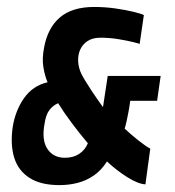

<svg xmlns="http://www.w3.org/2000/svg" viewBox="-20 -528 503 552"><path d="M150.9 4.2Q97.6 4.2 65.3 -16.3Q33.1 -36.7 21.3 -73.4Q9.5 -110 16.2 -160.8Q23.5 -209 48.7 -245.3Q73.9 -281.5 116.8 -291.5Q108.8 -310 104.7 -335Q100.5 -360.1 106.9 -392.1Q117.3 -448 152.4 -478Q187.5 -508 250.8 -508Q282.2 -508 312 -503.7Q341.9 -499.4 363.9 -494Q385.9 -488.7 393.6 -484.7L381.5 -401.7Q379.1 -403 361.6 -407.3Q344 -411.6 319.3 -415.6Q294.6 -419.6 268.6 -419.6Q245.6 -419.6 231 -409.5Q216.4 -399.5 209.9 -383.8Q203.5 -368.2 204.8 -350Q206.1 -331.9 214.1 -315.3Q218.4 -306.7 226.5 -293.6Q234.7 -280.5 243.9 -266.2Q253.2 -251.9 262.2 -239.4Q271.1 -227 276.1 -220L289.7 -309.7H441.9L431.7 -238.2H354.4Q352.1 -220.3 349.4 -206.5Q346.8 -192.7 344.4 -181.6Q342.1 -170.5 338.4 -158.2Q357.2 -140.6 378.1 -124.1Q399 -107.5 412 -100.6L398.1 2Q377.2 1 346.3 -18.4Q315.4 -37.8 287.5 -63.8Q271.1 -38 249.4 -23.2Q227.6 -8.4 202.7 -2.1Q177.9 4.2 150.9 4.2ZM166.5 -74.4Q190.8 -74.4 207.7 -85.6Q224.7 -96.9 232.6 -116.1Q207.9 -145.4 185.2 -175.8Q162.5 -206.3 147.2 -231.3Q131.8 -224.7 121.7 -211.1Q111.6 -197.5 108 -171.7Q99.4 -125.3 116.3 -99.9Q133.3 -74.4 166.5 -74.4Z"/></svg>

Font: Alumni Sans SC Thin
Style: Italic
Weight: 100
Italic angle: -8°
Designer: Robert E. Leuschke
Foundry: Robert E. Leuschke
Version: Version 1.016